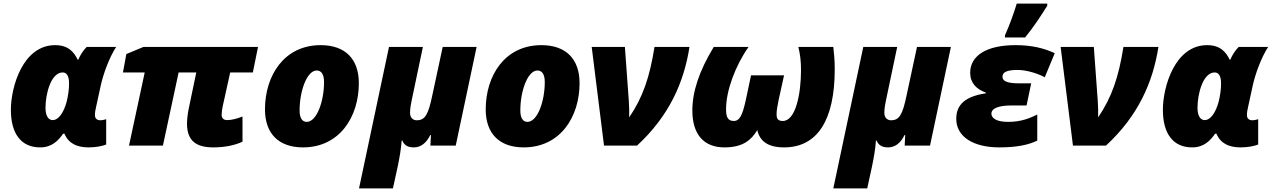

<svg xmlns="http://www.w3.org/2000/svg" viewBox="-20 -816 7127 1076"><path d="M205 10C274 10 309 -32 334 -67H341C364 -12 411 10 477 10C519 10 555 2 575 -6V-148C569 -146 554 -142 543 -142C524 -142 512 -151 512 -172C512 -185 515 -203 519 -219L544 -334C559 -403 593 -495 631 -553H466C446 -534 428 -504 419 -482H415C395 -523 364 -563 289 -563C108 -563 41 -329 41 -201C41 -67 98 10 205 10ZM275 -143C251 -143 235 -167 235 -212C235 -293 267 -410 331 -410C353 -410 367 -392 367 -348C367 -316 362 -278 353 -244C338 -190 311 -143 275 -143Z M1176 10C1239 10 1297 -2 1339 -22V-163C1306 -150 1277 -143 1253 -143C1236 -143 1222 -151 1222 -173C1222 -186 1225 -205 1228 -220L1270 -410H1397L1426 -553H784L688 -513L669 -410H791L703 0H893L981 -410H1080L1038 -209C1032 -182 1028 -145 1028 -123C1028 -22 1085 10 1176 10Z M1678 10C1883 10 1991 -161 1991 -350C1991 -486 1914 -563 1777 -563C1572 -563 1465 -392 1465 -203C1465 -67 1542 10 1678 10ZM1699 -133C1674 -133 1659 -154 1659 -197C1659 -306 1700 -421 1755 -421C1781 -421 1796 -399 1796 -356C1796 -248 1755 -133 1699 -133Z M1992 240H2182L2208 121C2219 68 2227 24 2231 -28H2235C2245 -2 2266 10 2299 10C2337 10 2369 -13 2391 -59H2395L2392 0H2534L2651 -553H2461L2403 -283C2380 -172 2362 -142 2315 -142C2295 -142 2278 -156 2278 -183C2278 -207 2283 -236 2287 -253L2350 -553H2160Z M2915 10C3120 10 3228 -161 3228 -350C3228 -486 3151 -563 3014 -563C2809 -563 2702 -392 2702 -203C2702 -67 2779 10 2915 10ZM2936 -133C2911 -133 2896 -154 2896 -197C2896 -306 2937 -421 2992 -421C3018 -421 3033 -399 3033 -356C3033 -248 2992 -133 2936 -133Z M3365 0H3550C3730 -166 3813 -354 3844 -553H3648C3621 -384 3583 -271 3506 -158C3507 -190 3506 -218 3504 -251L3482 -553H3296Z M4040 10C4144 10 4191 -32 4224 -87C4238 -24 4285 10 4374 10C4559 10 4658 -140 4658 -428C4658 -483 4654 -514 4650 -553H4454C4464 -513 4469 -474 4469 -423C4469 -290 4439 -138 4367 -138C4337 -138 4332 -154 4332 -176C4332 -196 4337 -224 4343 -253L4374 -394H4189L4159 -253C4141 -172 4126 -138 4092 -138C4055 -138 4049 -167 4049 -205C4049 -308 4101 -448 4175 -553H3980C3898 -418 3860 -302 3860 -197C3860 -62 3925 10 4040 10Z M4650 240H4840L4866 121C4877 68 4885 24 4889 -28H4893C4903 -2 4924 10 4957 10C4995 10 5027 -13 5049 -59H5053L5050 0H5192L5309 -553H5119L5061 -283C5038 -172 5020 -142 4973 -142C4953 -142 4936 -156 4936 -183C4936 -207 4941 -236 4945 -253L5008 -553H4818Z M5612 -606H5725C5778 -672 5812 -725 5849 -784V-796H5678C5663 -744 5633 -664 5612 -618ZM5580 10C5677 10 5744 -4 5793 -28V-174C5753 -155 5706 -133 5629 -133C5559 -133 5536 -157 5536 -179C5536 -209 5577 -225 5649 -225H5733L5759 -349H5689C5619 -349 5598 -364 5598 -386C5598 -414 5628 -424 5684 -424C5726 -424 5789 -408 5835 -383L5891 -518C5830 -546 5763 -563 5671 -563C5505 -563 5417 -502 5417 -408C5417 -351 5452 -316 5505 -297V-293C5391 -276 5339 -231 5339 -150C5339 -49 5436 10 5580 10Z M5993 0H6178C6358 -166 6441 -354 6472 -553H6276C6249 -384 6211 -271 6134 -158C6135 -190 6134 -218 6132 -251L6110 -553H5924Z M6661 10C6730 10 6765 -32 6790 -67H6797C6820 -12 6867 10 6933 10C6975 10 7011 2 7031 -6V-148C7025 -146 7010 -142 6999 -142C6980 -142 6968 -151 6968 -172C6968 -185 6971 -203 6975 -219L7000 -334C7015 -403 7049 -495 7087 -553H6922C6902 -534 6884 -504 6875 -482H6871C6851 -523 6820 -563 6745 -563C6564 -563 6497 -329 6497 -201C6497 -67 6554 10 6661 10ZM6731 -143C6707 -143 6691 -167 6691 -212C6691 -293 6723 -410 6787 -410C6809 -410 6823 -392 6823 -348C6823 -316 6818 -278 6809 -244C6794 -190 6767 -143 6731 -143Z"/></svg>

Font: Noto Sans UI Black
Style: Italic
Weight: 900
Italic angle: -372°
Designer: Monotype Design Team
Foundry: Monotype Imaging Inc.
Version: Version 1.901